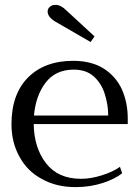

<svg xmlns="http://www.w3.org/2000/svg" viewBox="-20 -756 574 786"><path d="M175 -709C175 -694 186 -679 209 -666C209 -666 351 -584 351 -584C351 -584 367 -607 367 -607C367 -607 251 -714 251 -714C236 -729 222 -736 207 -736C197 -736 189 -733 184 -728C178 -723 175 -716 175 -709ZM503 -248C503 -248 503 -271 503 -271C503 -314 495 -354 479 -390C463 -425 438 -454 405 -475C372 -496 330 -507 280 -507C201 -507 140 -484 95 -439C50 -394 27 -330 27 -248C27 -197 38 -153 60 -114C81 -75 112 -44 152 -23C191 -1 237 10 290 10C330 10 367 4 401 -7C434 -18 461 -31 480 -47C480 -47 471 -73 471 -73C450 -58 425 -47 396 -38C367 -29 339 -24 312 -24C249 -24 202 -45 169 -87C136 -129 119 -183 118 -248C118 -248 503 -248 503 -248ZM423 -283C423 -283 119 -283 119 -283C124 -338 140 -383 167 -418C194 -453 232 -471 282 -471C315 -471 343 -462 364 -443C385 -424 400 -400 409 -371C418 -342 423 -313 423 -283Z"/></svg>

Font: BUSH 25 TRIRONG
Style: Regular
Weight: 400
Designer: Katatrad Team
Foundry: CadsonDemak